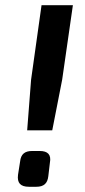

<svg xmlns="http://www.w3.org/2000/svg" viewBox="-20 -715 325 735"><path d="M259 -695H139L99 -410L84 -216H180L218 -410ZM132 -137H103C75 -137 60 -125 57 -97L49 -46C45 -15 58 0 91 0H119C148 0 162 -13 165 -41L171 -92C177 -123 163 -137 132 -137Z"/></svg>

Font: Exo 2 Semi Bold
Style: Italic
Weight: 600
Italic angle: -8°
Designer: Natanael Gama
Version: Version 1.001;PS 001.001;hotconv 1.0.88;makeotf.lib2.5.64775